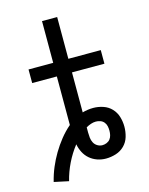

<svg xmlns="http://www.w3.org/2000/svg" viewBox="-120 -811 740 955"><g transform="rotate(-15 250.0 -333.0)"><path d="M115 69 40 53Q49 16 63.5 -18.5Q78 -53 97 -85Q116 -117 139.5 -146.5Q163 -176 191 -200V-450H64V-520H191V-735H269V-520H436V-450H269V-244Q282 -248 296.5 -250Q311 -252 325 -252Q351 -252 376 -243.5Q401 -235 418.5 -216.5Q436 -198 443.5 -173Q451 -148 451 -122Q451 -96 443.5 -70.5Q436 -45 417.5 -26.5Q399 -8 373.5 0Q348 8 322 8Q299 8 277.5 0.5Q256 -7 239 -21.5Q222 -36 211.5 -56.5Q201 -77 197 -99Q168 -62 147 -19Q126 24 115 69ZM322 -61Q333 -61 344 -65.5Q355 -70 362 -79Q369 -88 371.5 -99.5Q374 -111 374 -122Q374 -134 371.5 -145.5Q369 -157 361.5 -166Q354 -175 343 -179Q332 -183 320 -183Q307 -183 294 -178.5Q281 -174 269 -167Q269 -160 269 -153.5Q269 -147 269 -140Q269 -127 270.5 -113.5Q272 -100 278 -88Q284 -76 296 -68.5Q308 -61 322 -61Z"/></g></svg>

Font: Iosevka SS04
Style: Regular
Weight: 400
Monospace: yes
Designer: Belleve Invis
Foundry: Belleve Invis
Version: Version 19.0.0; ttfautohint (v1.8.4)